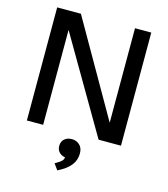

<svg xmlns="http://www.w3.org/2000/svg" viewBox="-134 -807 1007 1153"><g transform="rotate(15 369.5 -230.5)"><path d="M77.1 0V-703.1H224.6L584.5 -74.7L561 -71.8V-703.1H662.1V0H522.9L153.8 -631.8L178.2 -635.3V0ZM331.1 242.2 304.2 205.1 314.5 199.2Q337.4 186 346.4 176Q355.5 166 355.5 152.3V142.1L367.7 155.3Q339.8 155.3 322 139.4Q304.2 123.5 304.2 96.7Q304.2 69.3 322 53.7Q339.8 38.1 368.2 38.1Q396 38.1 416 56.4Q436 74.7 436 109.4Q436 148.9 413.6 179.2Q391.1 209.5 351.6 231Z"/></g></svg>

Font: Schibsted Grotesk Medium
Style: Regular
Weight: 500
Designer: Bakken & Baeck AS, Henrik Kongsvoll
Foundry: Schibsted ASA
Version: Version 1.100;gftools[0.9.25]